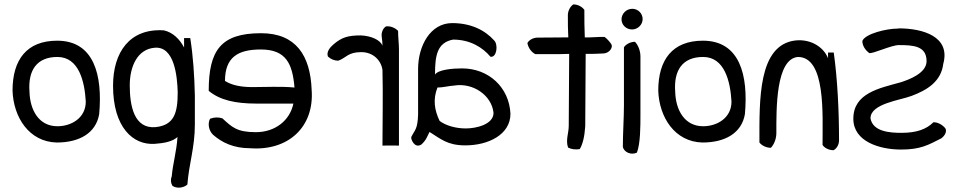

<svg xmlns="http://www.w3.org/2000/svg" viewBox="-20 -650 4350 873"><path d="M431 -131C416 -44 340 -2 238 -2C112 -5 41 -117 37 -238C37 -379 102 -465 240 -465C408 -465 447 -308 431 -131ZM370 -188C365 -279 339 -391 241 -391C147 -391 107 -330 114 -234C116 -149 157 -76 241 -76C305 -76 370 -114 370 -188Z M866 -84C866 21 839 95 832 189C816 204 785 209 764 195C756 181 755 166 761 151C766 93 783 38 787 -27C764 -6 726 1 684 4C585 11 494 -71 494 -260C494 -413 570 -522 725 -512C766 -503 797 -472 817 -434V-477H845C858 -395 864 -307 866 -215ZM788 -230C786 -304 773 -440 684 -433C605 -427 570 -348 570 -262C570 -170 589 -63 688 -72C772 -81 788 -137 788 -230Z M1397 -242C1410 -72 1290 37 1117 24C1042 24 989 -2 949 -37C928 -57 924 -89 935 -110C953 -117 972 -118 991 -112C1034 -73 1056 -49 1143 -49C1231 -49 1298 -102 1314 -179H1145C1050 -179 979 -195 929 -237C929 -421 984 -499 1167 -499C1326 -499 1391 -397 1397 -242ZM1319 -252C1310 -360 1281 -425 1166 -425C1062 -425 1003 -390 1003 -282C1033 -263 1074 -254 1127 -254C1190 -254 1259 -258 1319 -252Z M1794 12C1768 11 1745 12 1719 12C1719 -103 1722 -220 1719 -332C1713 -376 1676 -413 1623 -413C1561 -413 1555 -387 1518 -374C1500 -374 1484 -381 1471 -393C1463 -414 1481 -435 1495 -447C1534 -481 1563 -489 1621 -489C1668 -487 1710 -468 1719 -442C1719 -454 1718 -467 1716 -480C1712 -502 1722 -522 1735 -530C1758 -533 1779 -521 1790 -510C1790 -480 1794 -452 1794 -425Z M2301 -133C2301 -37 2199 11 2096 11C2014 11 1985 -18 1933 -50C1921 -27 1918 -13 1896 7C1865 27 1847 -18 1850 -27C1866 -60 1879 -61 1881 -130V-336C1881 -442 1937 -545 2036 -545C2121 -545 2185 -513 2227 -466C2246 -447 2239 -387 2210 -392C2175 -434 2118 -470 2040 -470C1967 -456 1958 -397 1958 -311C1973 -334 2040 -339 2081 -339C2202 -339 2295 -253 2301 -133ZM2224 -137C2216 -215 2133 -275 2045 -261C2018 -259 1994 -252 1969 -252C1948 -198 1955 -150 1979 -100C2007 -79 2052 -66 2098 -66C2145 -66 2224 -84 2224 -137Z M2759 -450C2769 -437 2753 -409 2725 -407C2696 -405 2672 -405 2643 -405C2643 -294 2641 -184 2641 -76C2638 -28 2629 7 2616 28C2596 31 2579 29 2563 21C2551 -13 2566 -44 2566 -78C2566 -184 2568 -295 2568 -405C2518 -403 2465 -404 2414 -404C2397 -412 2382 -432 2378 -454C2385 -468 2404 -479 2425 -479C2472 -479 2518 -480 2564 -480C2562 -514 2562 -546 2562 -581C2562 -602 2574 -622 2587 -630C2609 -630 2628 -618 2637 -605C2637 -561 2637 -522 2639 -480C2671 -479 2697 -483 2729 -482C2740 -474 2750 -463 2759 -450Z M2902 -563C2902 -538 2880 -516 2854 -516C2827 -516 2806 -537 2806 -562C2806 -588 2828 -610 2855 -610C2881 -610 2902 -589 2902 -563ZM2892 -130C2892 -75 2892 2 2876 44C2848 57 2817 41 2812 18C2812 -41 2817 -116 2817 -172V-435C2825 -448 2846 -460 2867 -460C2881 -446 2892 -420 2892 -393Z M3367 -131C3352 -44 3276 -2 3174 -2C3048 -5 2977 -117 2973 -238C2973 -379 3038 -465 3176 -465C3344 -465 3383 -308 3367 -131ZM3306 -188C3301 -279 3275 -391 3177 -391C3083 -391 3043 -330 3050 -234C3052 -149 3093 -76 3177 -76C3241 -76 3306 -114 3306 -188Z M3795 -12C3795 8 3784 26 3770 33C3748 33 3728 22 3720 9C3720 -131 3735 -391 3608 -391C3507 -382 3510 -154 3510 -45C3510 -18 3499 8 3485 22C3463 22 3443 11 3433 -2C3433 -194 3426 -445 3596 -466C3671 -474 3727 -432 3745 -385V-411H3771C3788 -289 3795 -145 3795 -12Z M4278 -67C4286 -55 4279 -35 4260 -21C4201 9 4166 30 4077 30C3980 30 3860 -6 3860 -110C3860 -227 3979 -249 4076 -276C4113 -288 4193 -317 4193 -372C4193 -442 4131 -445 4067 -445C4032 -445 3945 -403 3932 -409C3915 -422 3901 -441 3901 -464C3915 -497 4011 -520 4062 -520L4067 -521C4174 -521 4303 -485 4269 -360C4259 -278 4194 -240 4125 -214C4073 -194 3938 -179 3938 -112C3949 -50 4029 -46 4079 -46C4147 -46 4192 -62 4224 -94C4242 -95 4264 -84 4278 -67Z"/></svg>

Font: Snowfall
Style: Rev
Weight: 400
Designer: Jasper
Foundry: Cannot Into Space Fonts
Version: Version 0.9